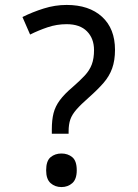

<svg xmlns="http://www.w3.org/2000/svg" viewBox="-20 -744 558 778"><path d="M190 -202V-220Q190 -258 197 -285.5Q204 -313 222.5 -338Q241 -363 273 -390Q304 -417 323.5 -438Q343 -459 352 -483Q361 -507 361 -541Q361 -588 332.5 -617Q304 -646 250 -646Q210 -646 173 -633.5Q136 -621 102 -604L71 -675Q111 -695 157 -709.5Q203 -724 250 -724Q341 -724 393.5 -676Q446 -628 446 -542Q446 -499 434.5 -467Q423 -435 399.5 -408Q376 -381 341 -350Q308 -321 290 -300.5Q272 -280 265 -260Q258 -240 258 -211V-202ZM229 14Q203 14 185 -2Q167 -18 167 -54Q167 -92 185 -107Q203 -122 229 -122Q255 -122 273 -107Q291 -92 291 -54Q291 -18 273 -2Q255 14 229 14Z"/></svg>

Font: hexumalayalam05
Style: Book
Weight: 400
Designer: Jelle Bosma - Monotype Design Team
Foundry: Monotype Imaging Inc.
Version: Version 2.003